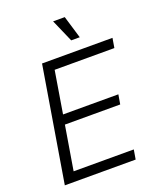

<svg xmlns="http://www.w3.org/2000/svg" viewBox="-168 -1041 943 1142"><g transform="rotate(-20 303.5 -470.0)"><path d="M41 0 161.6 -727.5H607.4L597.2 -666.5H219.2L175.3 -399.9H525.4L515.1 -339.4H165L118.7 -60.5H499.5L489.3 0ZM371.6 -797.4 309.1 -940.4H382.8L425.8 -797.4Z"/></g></svg>

Font: Inter 24pt Light
Style: Italic
Weight: 300
Italic angle: -9.3988°
Designer: Rasmus Andersson
Foundry: rsms
Version: Version 4.001;git-66647c0bb